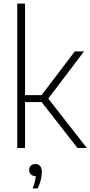

<svg xmlns="http://www.w3.org/2000/svg" viewBox="-20 -828 506 1074"><path d="M76.5 0V-808H120V-296H212.5L398.5 -540.5H450L250 -276.5L466 0H413.5L213 -257H120V0ZM162.5 226Q171 205 175 188.2Q179 171.5 180 157H178.5Q162.5 157 152.8 147.5Q143 138 143 122.5Q143 108 152.2 98.8Q161.5 89.5 176.5 89.5Q214 89.5 214 135.5Q214 154 208.2 178.5Q202.5 203 190.5 226Z"/></svg>

Font: Encode Sans Semi Condensed ExtraLight
Style: Regular
Weight: 200
Width: 4
Designer: Multiple Designers
Foundry: Impallari Type
Version: Version 3.000; ttfautohint (v1.8.3) -l 8 -r 50 -G 200 -x 14 